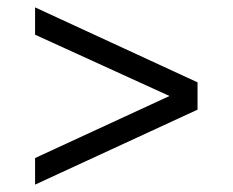

<svg xmlns="http://www.w3.org/2000/svg" viewBox="-20 -620 630 520"><path d="M515 -397V-323L75 -120V-192L439 -360L75 -526V-600Z"/></svg>

Font: PT Root UI
Style: Regular
Weight: 400
Designer: Vitaly Kuzmin
Foundry: ParaType Ltd.
Version: Version 2.001G